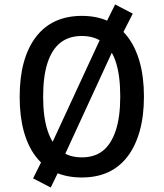

<svg xmlns="http://www.w3.org/2000/svg" viewBox="-20 -785 732 859"><path d="M346 9Q279 9 228 -14Q177 -37 141 -83.5Q105 -130 86.5 -197.5Q68 -265 68 -352Q68 -439 86.5 -506Q105 -573 141 -620Q177 -667 228.5 -690.5Q280 -714 346 -714Q413 -714 464 -690.5Q515 -667 550.5 -621Q586 -575 605 -507.5Q624 -440 624 -353Q624 -266 605 -198.5Q586 -131 550.5 -84.5Q515 -38 464 -14.5Q413 9 346 9ZM346 -81Q404 -81 441 -111Q478 -141 498 -201.5Q518 -262 518 -353Q518 -445 499 -505Q480 -565 441.5 -594.5Q403 -624 346 -624Q289 -624 251 -594.5Q213 -565 193 -505Q173 -445 173 -352Q173 -261 193 -200.5Q213 -140 251 -110.5Q289 -81 346 -81ZM207 54 128 13 181 -93 213 -145 430 -614 444 -662 495 -765 574 -724 520 -618 488 -566 272 -97 257 -49Z"/></svg>

Font: Nunito Sans 7pt Condensed SemiBold
Style: Regular
Weight: 600
Width: 3
Designer: Vernon Adams
Foundry: Vernon Adams
Version: Version 3.101;gftools[0.9.27]